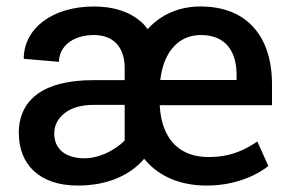

<svg xmlns="http://www.w3.org/2000/svg" viewBox="-20 -558 885 588"><path d="M612.8 10.3C711.4 10.3 777.3 -29.3 801.8 -49.8L768.1 -124.5C734.4 -102.5 691.9 -77.1 618.7 -77.1C530.8 -77.1 485.4 -129.4 472.7 -203.6C470.7 -213.9 469.7 -224.6 469.2 -235.8H813V-300.3C813 -446.8 735.4 -538.1 595.2 -538.1H591.8C548.8 -538.1 508.3 -526.4 474.6 -504.9C459 -494.6 444.8 -482.9 432.1 -468.8C426.3 -477.1 419.9 -484.4 412.6 -490.7C377.4 -522 328.1 -538.1 268.1 -538.1C139.2 -538.1 52.7 -470.2 52.7 -377.9L160.6 -368.7C160.6 -414.1 201.2 -450.7 267.6 -450.7C328.6 -450.7 361.8 -412.6 361.8 -349.6V-312.5H264.2C115.2 -312.5 37.6 -253.9 37.6 -150.9C37.6 -53.7 101.6 10.3 218.3 10.3C310.1 10.3 372.6 -22 409.2 -58.6C413.6 -63 418 -67.4 421.4 -71.8C423.8 -68.8 426.8 -65.9 429.2 -63C470.2 -17.1 533.2 10.3 612.8 10.3ZM335.4 -106C307.6 -86.9 272 -73.2 239.3 -73.2C176.3 -73.2 146 -105.5 146 -148.9C146 -195.3 187 -236.8 265.1 -236.8H361.8V-127.4C354.5 -120.1 345.7 -112.8 335.4 -106ZM472.2 -322.3C483.4 -398.4 525.9 -450.7 595.2 -450.7C674.8 -450.7 704.6 -396.5 704.6 -327.6V-313H470.7C471.2 -316.4 471.7 -319.3 472.2 -322.3Z"/></svg>

Font: Bert Sans Medium
Style: Regular
Weight: 500
Designer: Christian Robertson (Google), Cristiano Sobral
Foundry: Google, Cristiano Sobral
Version: Version 3.101